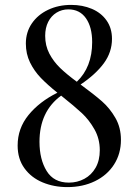

<svg xmlns="http://www.w3.org/2000/svg" viewBox="-20 -742 560 776"><path d="M468.8 -176.8Q468.8 -120.6 440.9 -77.1Q413.1 -33.7 363.8 -9.8Q314.5 14.2 252.4 14.2Q197.8 14.2 152.1 -4.9Q106.4 -23.9 78.9 -61.8Q51.3 -99.6 51.3 -153.8Q51.3 -223.1 95.2 -277.1Q139.2 -331.1 211.9 -367.2Q171.9 -399.4 145 -427.2Q118.2 -455.1 101.3 -489.7Q84.5 -524.4 84.5 -565.9Q84.5 -611.8 108.6 -647.2Q132.8 -682.6 174.6 -702.4Q216.3 -722.2 267.6 -722.2Q313.5 -722.2 351.1 -706.3Q388.7 -690.4 410.6 -659.4Q432.6 -628.4 432.6 -585Q432.6 -531.2 399.7 -486.3Q366.7 -441.4 305.7 -400.4Q360.8 -359.9 392.3 -332.3Q423.8 -304.7 446.3 -265.6Q468.8 -226.6 468.8 -176.8ZM162.6 -597.2Q162.6 -557.6 179.4 -525.4Q196.3 -493.2 223.1 -467.3Q250 -441.4 290.5 -411.6Q352.5 -470.7 352.5 -571.8Q352.5 -632.3 327.4 -668.2Q302.2 -704.1 256.3 -704.1Q230 -704.1 208.5 -690.9Q187 -677.7 174.8 -653.6Q162.6 -629.4 162.6 -597.2ZM383.3 -134.8Q383.3 -181.2 361.8 -219.2Q340.3 -257.3 311 -284.7Q281.7 -312 227.1 -355.5Q139.6 -291.5 139.6 -168.9Q139.6 -98.1 168.5 -51Q197.3 -3.9 258.3 -3.9Q292.5 -3.9 321 -19.3Q349.6 -34.7 366.5 -64.2Q383.3 -93.8 383.3 -134.8Z"/></svg>

Font: TypoPRO Playfair Display
Style: Regular
Weight: 400
Designer: Claus Eggers Sørensen
Foundry: Claus Eggers Sørensen
Version: Version 1.004;PS 001.004;hotconv 1.0.70;makeotf.lib2.5.58329